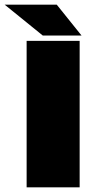

<svg xmlns="http://www.w3.org/2000/svg" viewBox="-88 -802 387 822"><path d="M253 -627V0H26V-627ZM95 -650 -68 -782H155L261 -650Z"/></svg>

Font: Blinker Black
Style: Regular
Weight: 900
Designer: Juergen Huber
Foundry: supertype
Version: Version 1.017;hotconv 1.0.117;makeotfexe 2.5.65602